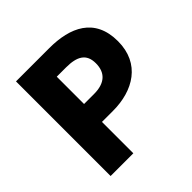

<svg xmlns="http://www.w3.org/2000/svg" viewBox="-191 -907 1069 1069"><g transform="rotate(-45 343.5 -372.5)"><path d="M86 0H265V-247H352C510 -247 646 -325 646 -502C646 -686 511 -745 348 -745H86ZM265 -388V-603H338C424 -603 472 -577 472 -502C472 -429 430 -388 343 -388Z"/></g></svg>

Font: Noto Sans JP Black
Style: Regular
Weight: 900
Designer: Ryoko NISHIZUKA  (kana, bopomofo & ideographs); Paul D. Hunt (Latin, Greek & Cyrillic); Sandoll Communications , Soo-you
Foundry: Adobe
Version: Version 2.002;hotconv 1.0.116;makeotfexe 2.5.65601